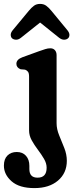

<svg xmlns="http://www.w3.org/2000/svg" viewBox="-53 -731 392 984"><path d="M237 -99.5Q237 -69.5 250.2 -37.5Q263.5 -5.5 276.5 27.5Q289.5 60.5 289.5 93Q289.5 156 244.2 194.5Q199 233 123.5 233Q46 233 6.5 198.2Q-33 163.5 -33 118Q-33 84 -14.8 66Q3.5 48 33 48Q63 48 80.2 67.5Q97.5 87 97.5 119V135.5Q97.5 180 140 179.5Q186 179.5 186 128.5Q186 106 172.5 83Q159 60 141 36.2Q123 12.5 109.5 -12Q96 -36.5 96 -62.5V-338Q96 -356 90.5 -363.2Q85 -370.5 75.5 -374L52.5 -376Q31 -384.5 31 -404Q31 -426 61.5 -437.5L147 -468.5Q165.5 -475 178.8 -479.2Q192 -483.5 205 -483.5Q220 -483.5 228.5 -473.8Q237 -464 237 -448.5ZM295.5 -534.5Q287.5 -527.5 275.2 -527.5Q263 -527.5 250 -537.5L152.5 -615.5L54.5 -537.5Q42 -527.5 29.8 -527.5Q17.5 -527.5 9 -534.5Q2.5 -540.5 2 -551.8Q1.5 -563 12 -576L94.5 -675.5Q108 -692 121 -701.5Q134 -711 152.5 -711Q171 -711 184 -701.5Q197 -692 210.5 -675.5L292.5 -576Q303 -563 302.8 -551.8Q302.5 -540.5 295.5 -534.5Z"/></svg>

Font: Fraunces 9pt S100 SemiBold
Style: Regular
Weight: 600
Version: Version 1.000; ttfautohint (v1.8.3)